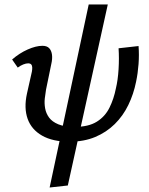

<svg xmlns="http://www.w3.org/2000/svg" viewBox="-20 -629 665 855"><path d="M289 2Q215 2 167.5 -25Q120 -52 103 -100Q86 -148 100 -212L122 -310Q124 -321 123.5 -329.5Q123 -338 118.5 -342.5Q114 -347 106 -347Q96 -347 83.5 -342Q71 -337 59 -328L34 -364Q66 -392 103 -408.5Q140 -425 169 -425Q189 -425 199 -414.5Q209 -404 211.5 -385.5Q214 -367 208 -342L185 -230Q182 -213 179.5 -191Q177 -169 181 -146.5Q185 -124 198.5 -105.5Q212 -87 239.5 -75.5Q267 -64 313 -64Q374 -64 411 -87Q448 -110 467.5 -149.5Q487 -189 496 -235Q505 -272 508 -321Q511 -370 508 -414L597 -424Q600 -385 597 -344Q594 -303 586 -265Q575 -210 551.5 -161.5Q528 -113 491 -76.5Q454 -40 404 -19Q354 2 289 2ZM201 206 375 -609H460L282 197Z"/></svg>

Font: Ysabeau Office SemiBold
Style: Italic
Weight: 600
Italic angle: -12°
Designer: Christian Thalmann (Catharsis Fonts)
Version: Version 2.001;gftools[0.9.30]; featfreeze: tnum,lnum,ss02